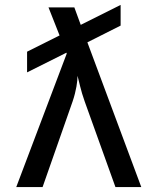

<svg xmlns="http://www.w3.org/2000/svg" viewBox="-20 -760 640 780"><path d="M470 -656V-740L308 -659L282 -730H177L222 -616L90 -550V-466L250 -546L251 -542L46 0H153L275 -348C290 -392 295 -431 295 -452C301 -431 308 -392 324 -348L449 0H554L335 -588Z"/></svg>

Font: Tekne LDO Medium
Style: Regular
Weight: 500
Monospace: yes
Designer: Alessio Laiso, Mario Rullo, Paolo Rosset
Foundry: Alessio Laiso
Version: Version 1.000;hotconv 1.0.109;makeotfexe 2.5.65596